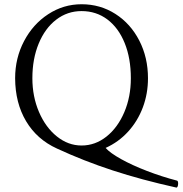

<svg xmlns="http://www.w3.org/2000/svg" viewBox="-20 -696 848 892"><path d="M244.6 -5.9Q151.4 -48.3 101.1 -133.1Q50.8 -217.8 50.3 -332.5Q50.3 -426.3 91.8 -505.1Q133.3 -584 204.1 -630.1Q274.9 -676.3 358.9 -676.3Q445.8 -676.3 516.4 -631.1Q586.9 -585.9 627.2 -507.3Q667.5 -428.7 667.5 -332.5Q667.5 -260.7 643.6 -197Q619.6 -133.3 575.4 -84.7Q531.2 -36.1 470.7 -8.8Q491.2 14.6 542.7 43.2Q594.2 71.8 663.3 98.4Q732.4 125 802.2 143.1Q807.6 144.5 807.6 156.7Q807.6 164.6 805.2 170.4Q802.7 176.3 798.8 175.3Q637.7 139.6 503.4 95.7Q369.1 51.8 244.6 -5.9ZM358.9 -20Q422.4 -20 474.6 -61.5Q526.9 -103 557.4 -174.6Q587.9 -246.1 587.9 -332.5Q587.9 -425.3 559.3 -495.8Q530.8 -566.4 479 -605.5Q427.2 -644.5 358.9 -644.5Q293 -644.5 241 -604.5Q189 -564.5 159.7 -493.4Q130.4 -422.4 130.4 -332.5Q130.4 -247.6 161.1 -175.8Q191.9 -104 244.4 -62Q296.9 -20 358.9 -20Z"/></svg>

Font: JuniusX Light
Style: Regular
Weight: 300
Designer: Peter S. Baker
Foundry: Briery Creek Software
Version: Version 1.008